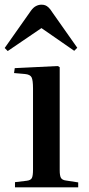

<svg xmlns="http://www.w3.org/2000/svg" viewBox="-26 -800 381 820"><path d="M38 0V-22L88 -28Q105 -30 110 -39.5Q115 -49 115 -76V-422Q115 -457 109 -469.5Q103 -482 80 -484L34 -488L37 -509L221 -518L229 -513V-73Q229 -49 234.5 -40Q240 -31 256 -29L308 -21V0ZM7 -582 -6 -595 106 -754Q116 -768 127.5 -774Q139 -780 151 -780Q160 -780 167 -777.5Q174 -775 181.5 -768Q189 -761 197 -748L304 -596L291 -583L151 -680Z"/></svg>

Font: Literata 60pt Medium
Style: Regular
Weight: 500
Designer: Latin by Veronika Burian and Jose Scaglione. Greek by Irene Vlachou. Cyrillic by Vera Evstafieva.
Foundry: TypeTogether
Version: Version 3.103;gftools[0.9.29]